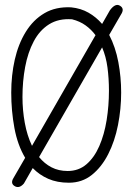

<svg xmlns="http://www.w3.org/2000/svg" viewBox="-20 -756 540 786"><path d="M78 -5Q60 16 42 7Q21 -4 35 -27L83 -110Q52 -162 39 -232Q26 -302 26 -377Q26 -448 40.5 -512Q55 -576 85.5 -625.5Q116 -675 162 -702Q208 -729 271 -726Q311 -722 342.5 -704Q374 -686 398 -658L430 -714Q453 -745 472 -732Q491 -720 475 -696L427 -613Q453 -563 464.5 -501.5Q476 -440 476 -377Q476 -310 463 -244Q450 -178 423 -125Q396 -72 356 -40Q316 -8 262 -8Q214 -8 177.5 -24Q141 -40 114 -68ZM275 -677Q220 -681 181 -656.5Q142 -632 118 -586.5Q94 -541 83 -482Q72 -423 72 -359Q72 -305 81.5 -253Q91 -201 111 -159L371 -612Q354 -635 330.5 -652Q307 -669 275 -677ZM426 -385Q426 -434 420 -479.5Q414 -525 398 -562L140 -113Q162 -86 191 -71Q220 -56 257 -56Q302 -56 334 -83.5Q366 -111 386.5 -158Q407 -205 416.5 -264Q426 -323 426 -385Z"/></svg>

Font: Yomogi
Style: Regular
Weight: 400
Designer: satsuyako
Foundry: satsuyako
Version: Version 3.100